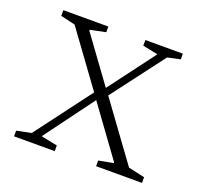

<svg xmlns="http://www.w3.org/2000/svg" viewBox="-102 -677 838 794"><g transform="rotate(20 316.5 -280.0)"><path d="M35 0V-25L99 -38L284 -284L112 -520L48 -535V-560H246V-535L178 -521V-517L323 -318L474 -519V-522L409 -535V-560H574V-535L518 -523L343 -292L526 -41L598 -25V0H396V-25L460 -37V-41L303 -257L144 -42V-39L214 -25V0Z"/></g></svg>

Font: Spectral SC ExtraLight
Style: Regular
Weight: 275
Designer: Jean-Baptiste Levee
Foundry: Production Type
Version: Version 2.001